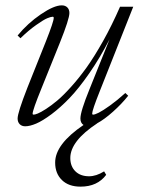

<svg xmlns="http://www.w3.org/2000/svg" viewBox="-20 -465 540 724"><path d="M75.2 11.2Q62 11.2 54.2 3.2Q46.4 -4.9 46.4 -18.1Q46.4 -40 83.5 -134.8L153.3 -309.6Q182.6 -383.8 182.6 -397.5Q182.6 -401.9 178.7 -401.9Q171.9 -401.9 158.2 -396.2Q144.5 -390.6 116.5 -370.8Q88.4 -351.1 57.1 -320.8L46.4 -331.1Q84.5 -377.4 134 -411.1Q183.6 -444.8 212.9 -444.8Q226.1 -444.8 233.9 -437Q241.7 -429.2 241.7 -416Q241.7 -393.6 206.1 -304.7L136.2 -131.3Q103 -49.8 103 -36.1Q103 -32.7 106.9 -32.7Q111.8 -32.7 122.8 -37.1Q133.8 -41.5 153.6 -54.2Q173.3 -66.9 196 -85.9Q218.8 -105 248 -137.5Q277.3 -169.9 306.4 -210.4Q335.4 -251 368.9 -310.5Q402.3 -370.1 432.6 -439.5H482.4L356 -120.6Q327.6 -49.3 327.6 -36.6Q327.6 -32.7 331.1 -32.7Q337.4 -32.7 352.3 -40Q367.2 -47.4 394.8 -67.1Q422.4 -86.9 452.6 -114.3L463.4 -104Q439 -73.2 406.2 -43.9Q373.5 -14.6 346.2 0H346.7Q245.1 66.9 245.1 130.9Q245.1 162.1 264.2 180.9Q283.2 199.7 315.9 199.7Q342.8 199.7 372.6 181.2L380.4 194.3Q347.2 238.8 283.7 238.8Q238.8 238.8 213.4 213.9Q188 189 188 148.4Q187.5 79.1 294.9 6.3Q283.2 -1.5 283.2 -18.1Q283.2 -44.4 317.4 -128.4L393.1 -316.9Q356.9 -246.6 316.9 -189Q276.9 -131.3 242.2 -95.2Q207.5 -59.1 174.1 -34.2Q140.6 -9.3 116.5 1Q92.3 11.2 75.2 11.2Z"/></svg>

Font: Elstob Light
Style: Italic
Weight: 300
Italic angle: -20°
Designer: Peter S. Baker
Version: Version 1.015